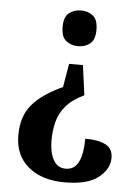

<svg xmlns="http://www.w3.org/2000/svg" viewBox="-53 -581 578 814"><g transform="rotate(5 236.5 -174.0)"><path d="M259 -540Q289 -540 310 -523.5Q331 -507 331 -464Q331 -421 310 -404.5Q289 -388 259 -388Q230 -388 208.5 -404.5Q187 -421 187 -464Q187 -507 208.5 -523.5Q230 -540 259 -540ZM304 -183Q254 -159 227.5 -128Q201 -97 191.5 -59.5Q182 -22 182 20Q182 70 199.5 102Q217 134 252 134Q290 134 307 98.5Q324 63 324 0Q380 0 411 16Q442 32 442 72Q442 119 396 155.5Q350 192 253 192Q156 192 98 144Q40 96 40 10Q40 -71 82 -120.5Q124 -170 211 -210L228 -310H287Z"/></g></svg>

Font: Noto Serif Hebrew Condensed
Style: Bold
Weight: 700
Width: 3
Designer: Monotype Design Team
Foundry: Monotype Imaging Inc.
Version: Version 2.004; ttfautohint (v1.8.4.7-5d5b)